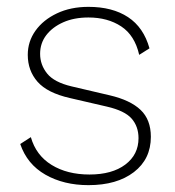

<svg xmlns="http://www.w3.org/2000/svg" viewBox="-20 -530 510 560"><path d="M238 10Q166 10 112.5 -20.5Q59 -51 39 -110L70 -130Q85 -77 130.5 -49Q176 -21 241 -21Q307 -21 345.5 -50Q384 -79 384 -127Q384 -161 364 -184Q344 -207 292 -219L184 -244Q118 -259 89.5 -291.5Q61 -324 61 -370Q61 -409 83.5 -440.5Q106 -472 146 -491Q186 -510 238 -510Q308 -510 353.5 -480Q399 -450 416 -389L386 -370Q373 -427 333.5 -453Q294 -479 238 -479Q196 -479 164.5 -465Q133 -451 115 -427.5Q97 -404 97 -373Q97 -341 117.5 -315.5Q138 -290 189 -278L300 -252Q360 -238 390 -209.5Q420 -181 420 -131Q420 -66 370.5 -28Q321 10 238 10Z"/></svg>

Font: Kantumruy Pro ExtraLight
Style: Regular
Weight: 250
Version: Version 1.002